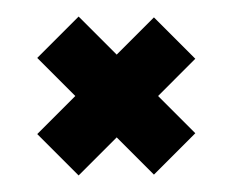

<svg xmlns="http://www.w3.org/2000/svg" viewBox="-20 -293 281 232"><path d="M121 -227 166 -272 216 -222 171 -177 216 -132 166 -82 121 -127 75 -81 25 -131 71 -177 25 -223 75 -273 121 -227Z"/></svg>

Font: Googee
Style: Regular
Weight: 400
Designer: Peter Wiegel
Foundry: CATFonts Peter Wiegel
Version: 1.000